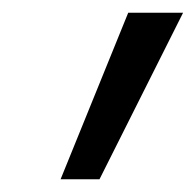

<svg xmlns="http://www.w3.org/2000/svg" viewBox="-20 -709 307 301"><path d="M75 -428 181 -689H267L136 -428Z"/></svg>

Font: Fira Sans Extra Condensed
Style: Italic
Weight: 400
Width: 3
Italic angle: -8°
Designer: Carrois Corporate & Edenspiekermann AG
Foundry: Carrois Corporate GbR & Edenspiekermann AG
Version: Version 4.203